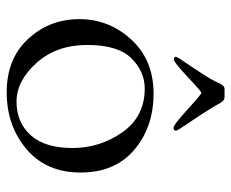

<svg xmlns="http://www.w3.org/2000/svg" viewBox="-80 -608 706 587"><g transform="rotate(90 273.5 -315.0)"><path d="M154 -499C154 -495 156.8 -493 162.5 -493C168.2 -493 185.8 -507 215.5 -535C245.2 -563 261.5 -577 264.5 -577C267.5 -577 284.5 -562.8 315.5 -534.5C346.5 -506.2 365 -492 371 -492C377 -492 380 -494.7 380 -500C380 -502.7 369.8 -518.8 349.5 -548.5C329.2 -578.2 310.7 -607.7 294 -637C290 -644.3 284.3 -648 277 -648H252C248 -648 244.3 -646 241 -642C239 -640 235 -632.3 229 -619C223 -605.7 199.3 -568.7 158 -508C155.3 -502.7 154 -499.7 154 -499ZM99.5 -47.5C139.8 -3.8 194.2 18 262.5 18C330.8 18 388.8 -2.2 436.5 -42.5C484.2 -82.8 508 -138 508 -208C508 -278 484.8 -332.7 438.5 -372C392.2 -411.3 334.8 -431 266.5 -431C198.2 -431 143.2 -408.3 101.5 -363C59.8 -317.7 39 -264.7 39 -204C39 -143.3 59.2 -91.2 99.5 -47.5ZM158.5 -363C185.5 -390.3 216.3 -404 251 -404C308.3 -404 353 -381.2 385 -335.5C417 -289.8 433 -239 433 -183C433 -127 420 -84.5 394 -55.5C368 -26.5 333.8 -12 291.5 -12C249.2 -12 209.7 -32.3 173 -73C136.3 -113.7 118 -165.3 118 -228C118 -290.7 131.5 -335.7 158.5 -363Z"/></g></svg>

Font: Sorts Mill Goudy
Style: Regular
Weight: 400
Version: Version 003.101